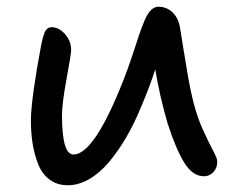

<svg xmlns="http://www.w3.org/2000/svg" viewBox="-20 -532 697 564"><path d="M179.2 12.2Q147.9 12.2 125.5 -4.6Q103 -21.5 91.8 -50.5Q80.6 -79.6 75.7 -110.8Q70.8 -142.1 70.8 -178.2Q70.8 -210.9 79.8 -273.7Q88.9 -336.4 97.2 -378.9Q104 -418.9 110.6 -435.5Q117.2 -452.1 131.8 -452.1Q152.8 -452.1 170.9 -431.9Q189 -411.6 189 -384.8Q189 -373.5 175.5 -300.3Q162.1 -227.1 162.1 -193.8Q162.1 -78.1 195.8 -78.1Q257.3 -78.1 344.2 -300.8Q356 -330.6 368.4 -368.2Q380.9 -405.8 388.2 -428Q395.5 -450.2 404.5 -471.4Q413.6 -492.7 423.6 -502.4Q433.6 -512.2 445.8 -512.2Q469.2 -512.2 486.6 -495.8Q503.9 -479.5 508.8 -451.2Q510.7 -438.5 518.6 -389.6Q526.4 -340.8 533.2 -302.2Q540 -263.7 547.9 -232.9Q559.6 -186.5 577.6 -147.5Q595.7 -108.4 606.9 -87.6Q618.2 -66.9 618.2 -57.1Q618.2 -38.6 606.7 -26.4Q595.2 -14.2 579.1 -14.2Q546.4 -14.2 521.7 -53.5Q497.1 -92.8 472.2 -169.9Q449.7 -246.6 436 -328.1Q421.4 -281.7 395 -219.2Q375 -170.4 351.6 -129.9Q328.1 -89.4 301 -56.9Q273.9 -24.4 242.4 -6.1Q210.9 12.2 179.2 12.2Z"/></svg>

Font: Shantell Sans Irregular Bouncy
Style: Regular
Weight: 400
Designer: Stephen Nixon, Anya Danilova, Shantell Martin
Foundry: Arrow Type
Version: Version 1.006;[9816181b4]